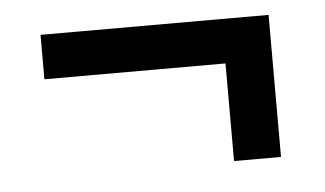

<svg xmlns="http://www.w3.org/2000/svg" viewBox="-32 -393 572 338"><g transform="rotate(-5 254.5 -224.5)"><path d="M452.5 -99H369.5V-320H452.5ZM49.5 -271.5V-350H452.5V-271.5Z"/></g></svg>

Font: Anek Latin Medium
Style: Regular
Weight: 500
Designer: Yesha Goshar
Foundry: Ek Type
Version: Version 1.003